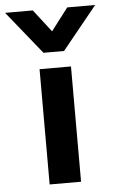

<svg xmlns="http://www.w3.org/2000/svg" viewBox="-117 -791 498 828"><g transform="rotate(-5 132.0 -377.0)"><path d="M64 -499H200V0H64ZM-63 -754H57L132 -657L206 -754H327L176 -568H87Z"/></g></svg>

Font: Stavian Bold
Style: Bold
Weight: 700
Version: Version 1.000; ttfautohint (v1.6)